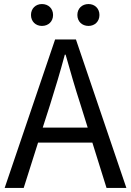

<svg xmlns="http://www.w3.org/2000/svg" viewBox="-20 -928 647 948"><path d="M417 -800C448 -800 471 -822 471 -854C471 -886 448 -908 417 -908C385 -908 362 -886 362 -854C362 -822 385 -800 417 -800ZM187 -800C219 -800 242 -822 242 -854C242 -886 219 -908 187 -908C156 -908 133 -886 133 -854C133 -822 156 -800 187 -800ZM191 -298 227 -410C253 -493 277 -572 300 -658H304C328 -573 351 -493 378 -410L413 -298ZM506 0H604L355 -733H252L3 0H97L168 -224H436Z"/></svg>

Font: Source Han Sans CN Regular
Style: Regular
Weight: 400
Designer: Ryoko NISHIZUKA (kana & ideographs); Paul D. Hunt (Latin, Greek & Cyrillic); Wenlong ZHANG (bopomofo); Sandoll Communica
Foundry: Adobe Systems Incorporated
Version: Version 1.004;PS 1.004;hotconv 1.0.82;makeotf.lib2.5.63406